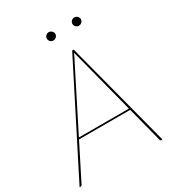

<svg xmlns="http://www.w3.org/2000/svg" viewBox="-217 -979 1008 1100"><g transform="rotate(-30 286.5 -429.0)"><path d="M0 0ZM532 0H523Q518.5 0 517 -5L456.5 -239H118L0 -5Q-3.5 0 -8 0H-16L339 -700H349ZM123 -249H454L347 -663Q345.5 -668.5 344.2 -673.2Q343 -678 342 -683.5Q339.5 -678 337 -673.2Q334.5 -668.5 332 -663ZM303 -830Q303 -819.5 294.2 -811.2Q285.5 -803 275 -803Q263.5 -803 255.2 -811.2Q247 -819.5 247 -830Q247 -841.5 255.2 -849.8Q263.5 -858 275 -858Q285.5 -858 294.2 -849.8Q303 -841.5 303 -830ZM472 -830Q472 -819.5 463.2 -811.2Q454.5 -803 444 -803Q432.5 -803 424.2 -811.2Q416 -819.5 416 -830Q416 -841.5 424.2 -849.8Q432.5 -858 444 -858Q454.5 -858 463.2 -849.8Q472 -841.5 472 -830Z"/></g></svg>

Font: Lato Hairline
Style: Italic
Weight: 100
Italic angle: -7°
Designer: Lukasz Dziedzic
Foundry: tyPoland Lukasz Dziedzic
Version: Version 2.007; 2014-02-27